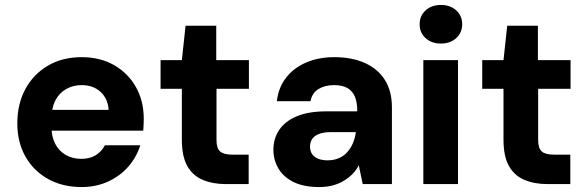

<svg xmlns="http://www.w3.org/2000/svg" viewBox="-20 -744 2374 776"><path d="M310 12Q233 12 174.5 -20.5Q116 -53 83 -111Q50 -169 50 -245Q50 -324 82.5 -384Q115 -444 173.5 -478.5Q232 -513 310 -513Q385 -513 441.5 -480.5Q498 -448 529.5 -392Q561 -336 561 -264Q561 -254 560.5 -242Q560 -230 559 -216H150V-300H419Q416 -346 386 -373Q356 -400 310 -400Q276 -400 248 -384.5Q220 -369 204 -338.5Q188 -308 188 -260V-231Q188 -192 203 -163Q218 -134 245.5 -118Q273 -102 308 -102Q344 -102 367.5 -117Q391 -132 404 -157H547Q532 -109 499 -71Q466 -33 417.5 -10.5Q369 12 310 12Z M893 0Q840 0 799.5 -17Q759 -34 737 -73Q715 -112 715 -179V-385H629V-501H715L730 -640H854V-501H986V-385H855V-178Q855 -145 869.5 -132Q884 -119 919 -119H985V0Z M1270 12Q1207 12 1166 -8.5Q1125 -29 1105 -63.5Q1085 -98 1085 -139Q1085 -184 1108.5 -219Q1132 -254 1179.5 -274Q1227 -294 1300 -294H1424Q1424 -330 1414.5 -353Q1405 -376 1384.5 -388Q1364 -400 1330 -400Q1293 -400 1267 -384Q1241 -368 1235 -335H1099Q1105 -389 1135.5 -429Q1166 -469 1216.5 -491Q1267 -513 1331 -513Q1402 -513 1454.5 -489.5Q1507 -466 1535.5 -421Q1564 -376 1564 -310V0H1446L1430 -76Q1420 -56 1404.5 -40.5Q1389 -25 1369 -13Q1349 -1 1324.5 5.5Q1300 12 1270 12ZM1304 -96Q1329 -96 1349 -104.5Q1369 -113 1383 -128.5Q1397 -144 1406 -164.5Q1415 -185 1418 -209V-210H1316Q1288 -210 1269 -202.5Q1250 -195 1241.5 -182Q1233 -169 1233 -151Q1233 -133 1242 -120.5Q1251 -108 1267 -102Q1283 -96 1304 -96Z M1691 0V-501H1831V0ZM1762 -568Q1724 -568 1700 -590Q1676 -612 1676 -646Q1676 -680 1700 -702Q1724 -724 1762 -724Q1800 -724 1824 -702Q1848 -680 1848 -646Q1848 -612 1824 -590Q1800 -568 1762 -568Z M2193 0Q2140 0 2099.5 -17Q2059 -34 2037 -73Q2015 -112 2015 -179V-385H1929V-501H2015L2030 -640H2154V-501H2286V-385H2155V-178Q2155 -145 2169.5 -132Q2184 -119 2219 -119H2285V0Z"/></svg>

Font: DM Sans 17pt ExtraBold
Style: Regular
Weight: 800
Version: Version 4.004;gftools[0.9.30]